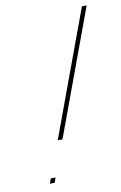

<svg xmlns="http://www.w3.org/2000/svg" viewBox="-82 -757 504 797"><g transform="rotate(-10 170.5 -359.0)"><path d="M66.5 -19 70.2 -29H90.2L86.5 -19L86.1 -18L82.5 -8H62.5L66.1 -18ZM317.6 -700 321.3 -710H341.3L337.6 -700L149.6 -190L145.9 -180H125.9L129.6 -190Z"/></g></svg>

Font: Nordica Plus
Style: NordicaClassicUltLtCondObl
Weight: 300
Version: Version 1.01